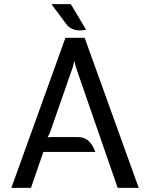

<svg xmlns="http://www.w3.org/2000/svg" viewBox="-20 -910 727 930"><path d="M35 0 297 -727H390L652 0H550L347 -586L340 -615L333 -586L221 -265L210 -244L222 -246H357Q381 -246 397.2 -236Q413.5 -226 424.2 -209.5Q435 -193 442 -174H190L130 0ZM397 -766Q380 -762 362.2 -762.8Q344.5 -763.5 328.8 -770.5Q313 -777.5 302 -792L229 -890H323Z"/></svg>

Font: Expletus Sans
Style: Regular
Weight: 400
Designer: Jasper de Waard
Foundry: Designtown
Version: Version 7.500